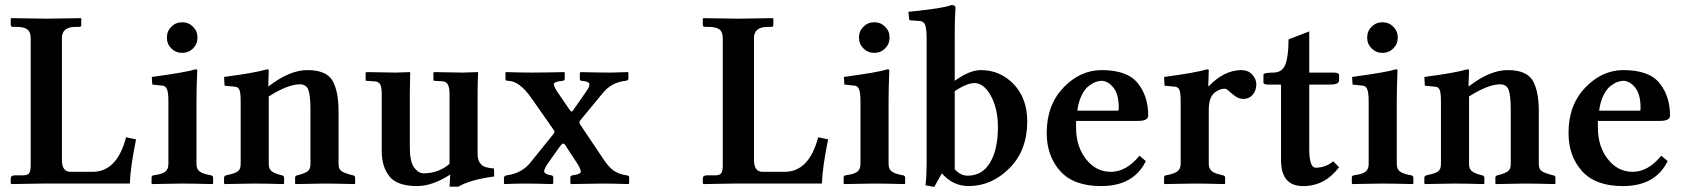

<svg xmlns="http://www.w3.org/2000/svg" viewBox="-20 -718 6582 751"><path d="M100.1 -568.8Q100.1 -592.8 87.2 -602.8Q74.2 -612.8 44.9 -612.8H30.8Q22 -612.8 22 -621.1V-645L23.9 -647Q122.1 -645 161.1 -645L295.9 -647L297.9 -645V-621.1Q297.9 -613.3 291 -612.8H275.9Q221.7 -612.8 222.2 -568.8V-91.8Q222.2 -45.9 255.9 -45.9H341.8Q438 -45.9 473.1 -181.2L512.2 -172.9Q490.2 -66.9 487.8 0H145Q145 0 25.9 2L22 0V-20Q22 -32.2 38.1 -32.2H69.8Q87.9 -32.2 94 -40.5Q100.1 -48.8 100.1 -71.8Z M748.5 -321.3V-77.1Q748.5 -57.1 760 -48.1Q771.5 -39.1 795.4 -34.2L805.7 -32.2Q813.5 -30.3 813.5 -22.9V0L811.5 2Q730.5 0 691.4 0L574.7 2L572.8 0V-22.9Q572.8 -30.8 579.6 -32.2L591.8 -34.2Q616.7 -38.1 627.7 -47.6Q638.7 -57.1 638.7 -77.1V-320.8Q638.7 -356 633.1 -368.9Q627.4 -381.8 616.7 -382.8L575.7 -387.2L573.7 -417Q707.5 -435.1 744.6 -446.8Q751.5 -446.8 751.5 -443.8Q748.5 -371.1 748.5 -321.3ZM650.1 -528.6Q632.8 -545.9 632.8 -571Q632.8 -596.2 650.1 -613.5Q667.5 -630.9 692.6 -630.9Q717.8 -630.9 735.1 -613.5Q752.4 -596.2 752.4 -571Q752.4 -545.9 735.1 -528.6Q717.8 -511.2 692.6 -511.2Q667.5 -511.2 650.1 -528.6Z M1031.2 -380.9Q1113.3 -443.8 1182.1 -443.8Q1256.3 -443.8 1280.3 -402.8Q1304.2 -361.8 1304.2 -283.2V-76.2Q1304.2 -57.1 1315.2 -49.1Q1326.2 -41 1353 -34.2L1361.3 -32.2Q1369.1 -30.3 1369.1 -22.9V0L1367.2 2Q1287.1 0 1248 0L1136.2 2L1134.3 0V-22.9Q1134.3 -29.8 1142.1 -32.2L1146.5 -33.2Q1172.4 -40 1183.3 -48.1Q1194.3 -56.2 1194.3 -76.2V-290Q1194.3 -344.2 1186.3 -366.2Q1178.2 -388.2 1152.3 -388.2Q1106.4 -388.2 1031.2 -340.8V-76.2Q1031.2 -57.1 1042.7 -48.1Q1054.2 -39.1 1079.1 -33.2L1083 -32.2Q1090.8 -30.3 1091.3 -22.9V0L1089.4 2Q1013.2 0 974.1 0L858.4 2L856.4 0V-22.9Q856.4 -29.8 864.3 -32.2L873 -34.2Q899.9 -40 910.6 -48.1Q921.4 -56.2 921.4 -76.2V-320.8Q921.4 -356 916.3 -366.9Q911.1 -377.9 899.4 -378.9L858.4 -382.8L856.4 -417Q978.5 -433.1 1024.4 -446.8Q1031.2 -446.8 1031.2 -443.8L1029.3 -380.9Z M1848.1 -115.2Q1848.1 -89.4 1861.6 -75.2Q1875 -61 1912.1 -59.1L1913.1 -27.8Q1820.3 -15.6 1772.5 12.2H1738.3L1741.2 -35.2Q1670.4 9.8 1612.3 9.8Q1533.2 9.8 1503.2 -28.1Q1473.1 -65.9 1473.1 -127.9V-352.1Q1473.1 -376 1467.3 -387.5Q1461.4 -398.9 1444.3 -399.9L1413.1 -401.9L1410.2 -403.8V-434.1L1415 -436Q1494.1 -434.1 1526.4 -434.1L1584.5 -436Q1583.5 -391.1 1583 -354V-142.1Q1583 -85.9 1599.6 -63Q1616.2 -40 1637.2 -40Q1695.3 -40 1738.3 -77.1V-352.1Q1738.3 -399.9 1710.4 -399.9L1679.2 -401.9L1675.3 -403.8V-434.1L1679.2 -436Q1763.2 -434.1 1790 -434.1L1850.1 -436Q1848.1 -394 1848.1 -354Z M2119.1 -73.2Q2111.3 -61 2109.1 -53Q2106.9 -44.9 2112.1 -41Q2117.2 -37.1 2122.1 -35.6Q2127 -34.2 2136.2 -32.2Q2144 -31.2 2144 -23.9V0L2140.1 2Q2073.2 0 2031.2 0Q2001.5 0 1953.1 2L1951.2 0V-22Q1951.2 -30.8 1961.9 -32.2Q2019 -40 2052.2 -79.1L2144 -192.9Q2151.9 -201.7 2147 -208L2058.1 -335Q2011.2 -401.9 1966.8 -401.9Q1957 -401.9 1957 -409.2V-434.1L1960 -436Q2022 -434.1 2061 -434.1Q2109.9 -434.1 2186 -436L2189 -434.1V-410.2Q2189 -403.3 2181.2 -401.9Q2151.4 -398.9 2147.2 -391.8Q2143.1 -384.8 2159.2 -359.9L2207 -290Q2212.9 -282.2 2215.6 -281.5Q2218.3 -280.8 2222.2 -287.1L2272 -358.9Q2288.1 -380.9 2285.2 -390.4Q2282.2 -399.9 2254.9 -401.9Q2248 -402.8 2248 -409.2V-433.1L2251 -436Q2321.8 -434.1 2368.2 -434.1L2436 -436L2438 -434.1V-411.1Q2438 -403.3 2427.2 -401.9Q2371.1 -396 2336.9 -353L2248 -245.1Q2244.1 -239.3 2250 -230L2337.9 -99.1Q2360.8 -64 2381.3 -50Q2401.9 -36.1 2431.2 -32.2Q2440.9 -31.2 2440.9 -24.9V0L2438 2Q2376 0 2336.9 0L2214.8 2L2210.9 0V-23.9Q2210.9 -30.8 2219.2 -32.2Q2246.1 -36.1 2250.5 -42.5Q2254.9 -48.8 2242.2 -71.8L2200.2 -136.2Q2191.4 -151.4 2187.3 -154.8Q2183.1 -158.2 2178 -154.1Q2172.9 -149.9 2161.1 -132.8Z M2807.1 -568.8Q2807.1 -592.8 2794.2 -602.8Q2781.2 -612.8 2752 -612.8H2737.8Q2729 -612.8 2729 -621.1V-645L2731 -647Q2829.1 -645 2868.2 -645L3002.9 -647L3004.9 -645V-621.1Q3004.9 -613.3 2998 -612.8H2982.9Q2928.7 -612.8 2929.2 -568.8V-91.8Q2929.2 -45.9 2962.9 -45.9H3048.8Q3145 -45.9 3180.2 -181.2L3219.2 -172.9Q3197.3 -66.9 3194.8 0H2852.1Q2852.1 0 2732.9 2L2729 0V-20Q2729 -32.2 2745.1 -32.2H2776.9Q2794.9 -32.2 2801 -40.5Q2807.1 -48.8 2807.1 -71.8Z M3455.6 -321.3V-77.1Q3455.6 -57.1 3467 -48.1Q3478.5 -39.1 3502.4 -34.2L3512.7 -32.2Q3520.5 -30.3 3520.5 -22.9V0L3518.6 2Q3437.5 0 3398.4 0L3281.7 2L3279.8 0V-22.9Q3279.8 -30.8 3286.6 -32.2L3298.8 -34.2Q3323.7 -38.1 3334.7 -47.6Q3345.7 -57.1 3345.7 -77.1V-320.8Q3345.7 -356 3340.1 -368.9Q3334.5 -381.8 3323.7 -382.8L3282.7 -387.2L3280.8 -417Q3414.6 -435.1 3451.7 -446.8Q3458.5 -446.8 3458.5 -443.8Q3455.6 -371.1 3455.6 -321.3ZM3357.2 -528.6Q3339.8 -545.9 3339.8 -571Q3339.8 -596.2 3357.2 -613.5Q3374.5 -630.9 3399.7 -630.9Q3424.8 -630.9 3442.1 -613.5Q3459.5 -596.2 3459.5 -571Q3459.5 -545.9 3442.1 -528.6Q3424.8 -511.2 3399.7 -511.2Q3374.5 -511.2 3357.2 -528.6Z M3714.4 -56.2Q3736.3 -31.2 3764.2 -30.8Q3822.3 -30.8 3852.8 -82.3Q3883.3 -133.8 3883.3 -220.2Q3883.3 -293.5 3855.7 -343.3Q3828.1 -393.1 3791.5 -393.1Q3762.7 -393.1 3714.4 -361.8ZM3604.5 -563Q3604.5 -608.9 3597.9 -622.6Q3591.3 -636.2 3574.2 -636.2L3542.5 -638.2Q3536.6 -638.2 3536.1 -643.1L3533.2 -671.9Q3570.3 -674.8 3627.2 -682.9Q3684.1 -690.9 3701.2 -698.2Q3717.3 -698.2 3717.3 -688Q3714.4 -647.9 3714.4 -583V-401.9Q3772.5 -443.8 3816.4 -443.8Q3892.6 -443.8 3945.3 -388.4Q3998 -333 3998 -243.2Q3998 -129.4 3928.2 -59.8Q3858.4 9.8 3769 9.8Q3707 9.8 3664.1 -40L3634.3 13.2L3600.1 6.8Q3604 -25.4 3604.5 -74.2Z M4193.8 -285.2H4354Q4356 -287.1 4356 -295.9Q4356 -350.1 4334.5 -376Q4313 -401.9 4288.1 -401.9Q4278.3 -401.9 4266.1 -397.5Q4253.9 -393.1 4239 -382.1Q4224.1 -371.1 4211.4 -346.2Q4198.7 -321.3 4193.8 -285.2ZM4437 -108.9 4461.9 -87.9Q4414.1 10.3 4286.1 9.8Q4179.2 9.8 4126.7 -49.1Q4074.2 -107.9 4074.2 -198.2Q4074.2 -307.1 4139.6 -375.5Q4205.1 -443.8 4289.1 -443.8Q4389.2 -443.8 4430.2 -392.8Q4471.2 -341.8 4471.2 -266.1Q4471.2 -245.1 4432.1 -245.1H4189V-219.2Q4189 -145 4228 -95.5Q4267.1 -45.9 4325.2 -45.9Q4385.3 -45.9 4437 -108.9Z M4708 -380.9Q4769 -443.8 4835.9 -443.8Q4861.8 -443.8 4877.9 -426.5Q4894 -409.2 4894 -388.2Q4894 -364.3 4880.1 -347.7Q4866.2 -331.1 4843.8 -331.1Q4826.7 -331.1 4812.5 -341.1Q4798.3 -351.1 4787.8 -361.1Q4777.3 -371.1 4770.5 -371.1Q4752.4 -371.1 4733.9 -357.9Q4708 -339.8 4708 -288.1V-77.1Q4708 -64 4714.1 -55.4Q4720.2 -46.9 4729.5 -42.5Q4738.8 -38.1 4755.9 -34.2L4764.2 -32.2Q4772 -30.3 4772 -22.9V0L4770 2Q4689.9 0 4650.9 0L4535.2 2L4533.2 0V-22.9Q4533.2 -30.8 4540 -32.2L4549.8 -34.2Q4574.7 -39.1 4586.4 -48.6Q4598.1 -58.1 4598.1 -77.1V-320.8Q4598.1 -356 4593 -366.9Q4587.9 -377.9 4576.2 -378.9L4535.2 -382.8L4533.2 -417Q4655.3 -433.1 4701.2 -446.8Q4708 -446.8 4708 -443.8L4706.1 -380.9Z M5101.1 -387.2V-134.8Q5101.1 -61.5 5127 -62Q5164.1 -62 5194.8 -86.9L5217.8 -64Q5161.6 10.3 5076.7 9.8Q4990.7 9.8 4990.7 -91.8V-387.2H4939.9Q4921.9 -387.2 4921.9 -395V-425.8Q4921.9 -433.6 4960 -434.1Q4995.1 -434.1 5007.6 -465.6Q5020 -497.1 5020 -564L5101.1 -595.2V-434.1H5195.8Q5217.8 -434.1 5217.8 -423.8V-403.8Q5217.8 -386.7 5180.7 -387.2Z M5443.4 -321.3V-77.1Q5443.4 -57.1 5454.8 -48.1Q5466.3 -39.1 5490.2 -34.2L5500.5 -32.2Q5508.3 -30.3 5508.3 -22.9V0L5506.3 2Q5425.3 0 5386.2 0L5269.5 2L5267.6 0V-22.9Q5267.6 -30.8 5274.4 -32.2L5286.6 -34.2Q5311.5 -38.1 5322.5 -47.6Q5333.5 -57.1 5333.5 -77.1V-320.8Q5333.5 -356 5327.9 -368.9Q5322.3 -381.8 5311.5 -382.8L5270.5 -387.2L5268.6 -417Q5402.3 -435.1 5439.5 -446.8Q5446.3 -446.8 5446.3 -443.8Q5443.4 -371.1 5443.4 -321.3ZM5345 -528.6Q5327.6 -545.9 5327.6 -571Q5327.6 -596.2 5345 -613.5Q5362.3 -630.9 5387.5 -630.9Q5412.6 -630.9 5429.9 -613.5Q5447.3 -596.2 5447.3 -571Q5447.3 -545.9 5429.9 -528.6Q5412.6 -511.2 5387.5 -511.2Q5362.3 -511.2 5345 -528.6Z M5726.1 -380.9Q5808.1 -443.8 5877 -443.8Q5951.2 -443.8 5975.1 -402.8Q5999 -361.8 5999 -283.2V-76.2Q5999 -57.1 6010 -49.1Q6021 -41 6047.9 -34.2L6056.2 -32.2Q6064 -30.3 6064 -22.9V0L6062 2Q5981.9 0 5942.9 0L5831.1 2L5829.1 0V-22.9Q5829.1 -29.8 5836.9 -32.2L5841.3 -33.2Q5867.2 -40 5878.2 -48.1Q5889.2 -56.2 5889.2 -76.2V-290Q5889.2 -344.2 5881.1 -366.2Q5873 -388.2 5847.2 -388.2Q5801.3 -388.2 5726.1 -340.8V-76.2Q5726.1 -57.1 5737.5 -48.1Q5749 -39.1 5773.9 -33.2L5777.8 -32.2Q5785.6 -30.3 5786.1 -22.9V0L5784.2 2Q5708 0 5668.9 0L5553.2 2L5551.3 0V-22.9Q5551.3 -29.8 5559.1 -32.2L5567.9 -34.2Q5594.7 -40 5605.5 -48.1Q5616.2 -56.2 5616.2 -76.2V-320.8Q5616.2 -356 5611.1 -366.9Q5606 -377.9 5594.2 -378.9L5553.2 -382.8L5551.3 -417Q5673.3 -433.1 5719.2 -446.8Q5726.1 -446.8 5726.1 -443.8L5724.1 -380.9Z M6234.9 -285.2H6395Q6397 -287.1 6397 -295.9Q6397 -350.1 6375.5 -376Q6354 -401.9 6329.1 -401.9Q6319.3 -401.9 6307.1 -397.5Q6294.9 -393.1 6280 -382.1Q6265.1 -371.1 6252.4 -346.2Q6239.7 -321.3 6234.9 -285.2ZM6478 -108.9 6502.9 -87.9Q6455.1 10.3 6327.1 9.8Q6220.2 9.8 6167.7 -49.1Q6115.2 -107.9 6115.2 -198.2Q6115.2 -307.1 6180.7 -375.5Q6246.1 -443.8 6330.1 -443.8Q6430.2 -443.8 6471.2 -392.8Q6512.2 -341.8 6512.2 -266.1Q6512.2 -245.1 6473.1 -245.1H6230V-219.2Q6230 -145 6269 -95.5Q6308.1 -45.9 6366.2 -45.9Q6426.3 -45.9 6478 -108.9Z"/></svg>

Font: Linux Libertine
Style: Semibold
Weight: 600
Designer: Philipp H. Poll
Foundry: Philipp H. Poll
Version: Version 5.1.2 ; ttfautohint (v0.9)